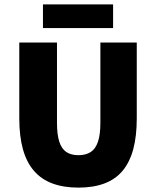

<svg xmlns="http://www.w3.org/2000/svg" viewBox="-20 -844 712 876"><path d="M338 12Q270 12 219 -7Q168 -26 134.5 -65Q101 -104 84.5 -163.5Q68 -223 68 -304V-650H240V-284Q240 -230 250.5 -197.5Q261 -165 282.5 -150.5Q304 -136 338 -136Q372 -136 394 -150.5Q416 -165 427 -197.5Q438 -230 438 -284V-650H604V-304Q604 -223 588 -163.5Q572 -104 539.5 -65Q507 -26 456.5 -7Q406 12 338 12ZM176 -716V-824H496V-716Z"/></svg>

Font: Source Sans 3 ExtraLight Black
Style: Regular
Weight: 900
Version: Version 3.052;hotconv 1.1.0;makeotfexe 2.6.0